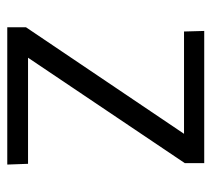

<svg xmlns="http://www.w3.org/2000/svg" viewBox="-46 -522 568 515"><g transform="rotate(90 237.5 -264.0)"><path d="M52.7 0V-50.3L338.4 -474.1H64L62.5 -528.3H417V-476.1L134.3 -55.7H418.9L420.9 0Z"/></g></svg>

Font: Comme Light
Style: Regular
Weight: 300
Version: Version 1.000;gftools[0.9.27]